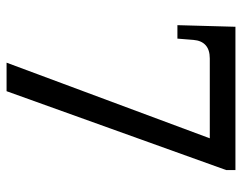

<svg xmlns="http://www.w3.org/2000/svg" viewBox="-98 -656 754 599"><g transform="rotate(90 279.5 -357.0)"><path d="M176 0 412 -634H163Q136 -634 121.5 -621Q107 -608 105 -583L101 -533H59L64 -714H511V-685L265 0Z"/></g></svg>

Font: Noto Serif Khmer
Style: Regular
Weight: 400
Designer: Danh Hong and the Monotype Design Team
Foundry: Monotype Imaging Inc.
Version: Version 2.003